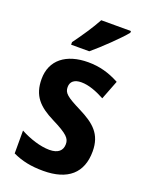

<svg xmlns="http://www.w3.org/2000/svg" viewBox="-146 -840 709 923"><g transform="rotate(20 208.5 -378.0)"><path d="M360 -766H208C184 -721 145 -664 112 -619V-606H205C252 -645 329 -719 360 -757ZM385 -159C385 -248 337 -287 260 -326C182 -365 166 -379 166 -409C166 -437 185 -453 221 -453C259 -453 300 -437 341 -415L379 -513C327 -541 277 -555 219 -555C107 -555 35 -500 35 -403C35 -317 76 -275 156 -235C236 -195 252 -177 252 -148C252 -115 231 -95 186 -95C140 -95 82 -114 36 -139V-22C83 0 130 10 193 10C319 10 385 -49 385 -159Z"/></g></svg>

Font: Noto Sans Display SemiCondensed
Style: Bold
Weight: 700
Width: 4
Designer: Monotype Design Team
Foundry: Monotype Imaging Inc.
Version: Version 1.900